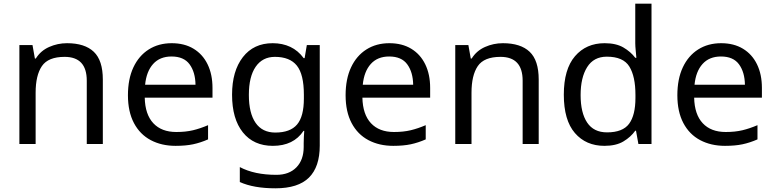

<svg xmlns="http://www.w3.org/2000/svg" viewBox="-20 -780 4198 1040"><path d="M343 -546Q439 -546 488 -499.5Q537 -453 537 -349V0H450V-343Q450 -472 330 -472Q241 -472 207 -422Q173 -372 173 -278V0H85V-536H156L169 -463H174Q200 -505 246 -525.5Q292 -546 343 -546Z M910 -546Q979 -546 1028.5 -516Q1078 -486 1104.5 -431.5Q1131 -377 1131 -304V-251H764Q766 -160 810.5 -112.5Q855 -65 935 -65Q986 -65 1025.5 -74.5Q1065 -84 1107 -102V-25Q1066 -7 1026 1.5Q986 10 931 10Q855 10 796.5 -21Q738 -52 705.5 -113.5Q673 -175 673 -264Q673 -352 702.5 -415Q732 -478 785.5 -512Q839 -546 910 -546ZM909 -474Q846 -474 809.5 -433.5Q773 -393 766 -321H1039Q1038 -389 1007 -431.5Q976 -474 909 -474Z M1457 -546Q1510 -546 1552.5 -526Q1595 -506 1625 -465H1630L1642 -536H1712V9Q1712 124 1653.5 182Q1595 240 1472 240Q1354 240 1279 206V125Q1358 167 1477 167Q1546 167 1585.5 126.5Q1625 86 1625 16V-5Q1625 -17 1626 -39.5Q1627 -62 1628 -71H1624Q1570 10 1458 10Q1354 10 1295.5 -63Q1237 -136 1237 -267Q1237 -395 1295.5 -470.5Q1354 -546 1457 -546ZM1469 -472Q1402 -472 1365 -418.5Q1328 -365 1328 -266Q1328 -167 1364.5 -114.5Q1401 -62 1471 -62Q1552 -62 1589 -105.5Q1626 -149 1626 -246V-267Q1626 -377 1588 -424.5Q1550 -472 1469 -472Z M2089 -546Q2158 -546 2207.5 -516Q2257 -486 2283.5 -431.5Q2310 -377 2310 -304V-251H1943Q1945 -160 1989.5 -112.5Q2034 -65 2114 -65Q2165 -65 2204.5 -74.5Q2244 -84 2286 -102V-25Q2245 -7 2205 1.5Q2165 10 2110 10Q2034 10 1975.5 -21Q1917 -52 1884.5 -113.5Q1852 -175 1852 -264Q1852 -352 1881.5 -415Q1911 -478 1964.5 -512Q2018 -546 2089 -546ZM2088 -474Q2025 -474 1988.5 -433.5Q1952 -393 1945 -321H2218Q2217 -389 2186 -431.5Q2155 -474 2088 -474Z M2704 -546Q2800 -546 2849 -499.5Q2898 -453 2898 -349V0H2811V-343Q2811 -472 2691 -472Q2602 -472 2568 -422Q2534 -372 2534 -278V0H2446V-536H2517L2530 -463H2535Q2561 -505 2607 -525.5Q2653 -546 2704 -546Z M3254 10Q3154 10 3094 -59.5Q3034 -129 3034 -267Q3034 -405 3094.5 -475.5Q3155 -546 3255 -546Q3317 -546 3356.5 -523Q3396 -500 3421 -467H3427Q3426 -480 3423.5 -505.5Q3421 -531 3421 -546V-760H3509V0H3438L3425 -72H3421Q3397 -38 3357 -14Q3317 10 3254 10ZM3268 -63Q3353 -63 3387.5 -109.5Q3422 -156 3422 -250V-266Q3422 -366 3389 -419.5Q3356 -473 3267 -473Q3196 -473 3160.5 -416.5Q3125 -360 3125 -265Q3125 -169 3160.5 -116Q3196 -63 3268 -63Z M3886 -546Q3955 -546 4004.5 -516Q4054 -486 4080.5 -431.5Q4107 -377 4107 -304V-251H3740Q3742 -160 3786.5 -112.5Q3831 -65 3911 -65Q3962 -65 4001.5 -74.5Q4041 -84 4083 -102V-25Q4042 -7 4002 1.5Q3962 10 3907 10Q3831 10 3772.5 -21Q3714 -52 3681.5 -113.5Q3649 -175 3649 -264Q3649 -352 3678.5 -415Q3708 -478 3761.5 -512Q3815 -546 3886 -546ZM3885 -474Q3822 -474 3785.5 -433.5Q3749 -393 3742 -321H4015Q4014 -389 3983 -431.5Q3952 -474 3885 -474Z"/></svg>

Font: Noto Sans Ugaritic
Style: Regular
Weight: 400
Designer: Monotype Design Team
Foundry: Monotype Imaging Inc.
Version: Version 2.001; ttfautohint (v1.8.4.7-5d5b)